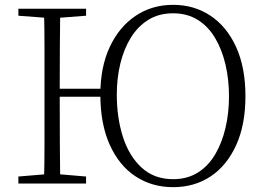

<svg xmlns="http://www.w3.org/2000/svg" viewBox="-20 -759 1096 794"><path d="M162 0Q164 -83 164 -166Q164 -249 164 -333V-390Q164 -474 164 -557.5Q164 -641 162 -723H229Q228 -641 227.5 -557Q227 -473 227 -387V-369Q227 -258 227.5 -170.5Q228 -83 229 0ZM56 0V-29L188 -40H206L336 -29V0ZM56 -694V-723H336V-694L206 -684H188ZM198 -359V-392H428V-359ZM696 15Q608 15 540 -30Q472 -75 433.5 -161Q395 -247 395 -368Q395 -481 433.5 -564Q472 -647 540 -693Q608 -739 696 -739Q783 -739 850.5 -694Q918 -649 956.5 -564.5Q995 -480 995 -361Q995 -243 956.5 -158.5Q918 -74 851 -29.5Q784 15 696 15ZM696 -18Q754 -18 797.5 -45Q841 -72 869.5 -120Q898 -168 912.5 -230Q927 -292 927 -361Q927 -430 912.5 -492Q898 -554 869.5 -602Q841 -650 797.5 -677Q754 -704 696 -704Q637 -704 593.5 -677Q550 -650 521 -603Q492 -556 477.5 -495.5Q463 -435 463 -368Q463 -272 488.5 -192.5Q514 -113 566 -65.5Q618 -18 696 -18Z"/></svg>

Font: Noto Serif SC ExtraLight
Style: Regular
Weight: 200
Designer: Ryoko NISHIZUKA 西塚涼子 (kana & ideographs); Frank Grießhammer (Latin, Greek & Cyrillic); Wenlong ZHANG 张文龙 (bopomofo); San
Foundry: Adobe
Version: Version 2.002-H1;hotconv 1.1.0;makeotfexe 2.6.0